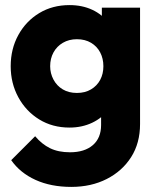

<svg xmlns="http://www.w3.org/2000/svg" viewBox="-20 -516 624 754"><path d="M260 218Q180 218 119.5 190.5Q59 163 24 113L118 19Q144 50 176.5 66Q209 82 255 82Q312 82 344.5 54Q377 26 377 -25V-149L403 -255L380 -361V-486H530V-29Q530 46 495 101Q460 156 399 187Q338 218 260 218ZM253 -15Q186 -15 134 -47Q82 -79 52 -134Q22 -189 22 -256Q22 -324 52 -378.5Q82 -433 134 -464.5Q186 -496 253 -496Q303 -496 342.5 -477.5Q382 -459 406.5 -425.5Q431 -392 434 -348V-163Q431 -120 406.5 -86.5Q382 -53 342 -34Q302 -15 253 -15ZM282 -151Q314 -151 337.5 -165Q361 -179 373.5 -202.5Q386 -226 386 -256Q386 -286 373.5 -310Q361 -334 337.5 -348Q314 -362 282 -362Q251 -362 227 -348Q203 -334 190 -310Q177 -286 177 -256Q177 -228 190 -203.5Q203 -179 226.5 -165Q250 -151 282 -151Z"/></svg>

Font: Outfit Thin
Style: Bold
Weight: 700
Version: Version 1.100;gftools[0.9.27]